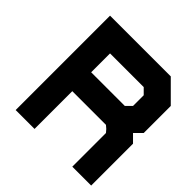

<svg xmlns="http://www.w3.org/2000/svg" viewBox="-161 -731 863 863"><g transform="rotate(45 270.0 -300.0)"><path d="M60 -600H446L540 -506V-334L506 -300L540 -266V0H420V-214L408 -228L394 -240H180V0H60ZM180 -480V-360H394L420 -386V-454L394 -480Z"/></g></svg>

Font: SOV_raksil
Style: bold
Weight: 700
Version: Version 1.00